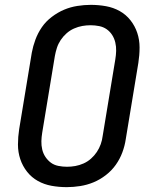

<svg xmlns="http://www.w3.org/2000/svg" viewBox="-20 -763 640 791"><path d="M255 8Q223 8 192.5 2.5Q162 -3 136 -17.5Q110 -32 91.5 -55.5Q73 -79 63.5 -107.5Q54 -136 54 -167.5Q54 -199 59 -231L111 -546Q116 -573 126 -600Q136 -627 152.5 -651Q169 -675 193.5 -693.5Q218 -712 244 -723Q270 -734 298.5 -738.5Q327 -743 354 -743Q386 -743 416.5 -737.5Q447 -732 473 -717.5Q499 -703 517.5 -679.5Q536 -656 545.5 -627.5Q555 -599 555 -567.5Q555 -536 550 -504L498 -189Q494 -162 484 -135Q474 -108 457 -84Q440 -60 416 -41.5Q392 -23 365.5 -12Q339 -1 310.5 3.5Q282 8 255 8ZM256 -76Q273 -76 290 -79Q307 -82 324 -89.5Q341 -97 355 -109.5Q369 -122 379 -137Q389 -152 395 -169Q401 -186 403 -203L455 -518Q458 -536 458.5 -553.5Q459 -571 455 -588Q451 -605 442 -619Q433 -633 419.5 -642.5Q406 -652 388.5 -655.5Q371 -659 353 -659Q336 -659 319 -656Q302 -653 285 -645.5Q268 -638 254 -625.5Q240 -613 230 -598Q220 -583 214.5 -566Q209 -549 206 -532L154 -217Q151 -199 150.5 -181.5Q150 -164 154 -147Q158 -130 167.5 -116Q177 -102 190 -92.5Q203 -83 220.5 -79.5Q238 -76 256 -76Z"/></svg>

Font: Iosevka Custom Medium
Style: Italic
Weight: 500
Italic angle: -9°
Designer: Belleve Invis
Foundry: Belleve Invis
Version: Version 27.0.1